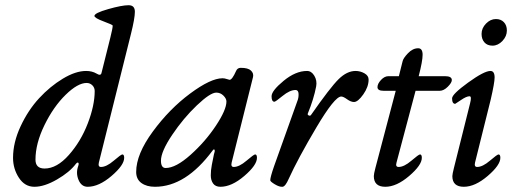

<svg xmlns="http://www.w3.org/2000/svg" viewBox="-20 -702 1969 736"><path d="M369 -422 403 -558Q412 -594 412 -604Q412 -607 377 -620Q342 -633 342 -641Q342 -652 394.5 -667Q447 -682 473 -682Q497 -682 497 -657Q497 -632 482 -572L359 -79Q355 -62 367 -62Q388 -62 416 -86Q444 -110 449 -110Q456 -110 456 -97Q456 -69 407.5 -27.5Q359 14 316 14Q292 14 281 -12.5Q270 -39 280 -66Q284 -78 278 -79Q275 -79 271 -74Q247 -42 198.5 -14Q150 14 112 14Q75 14 52.5 -20.5Q30 -55 30 -97Q30 -156 59 -218Q88 -280 130 -325.5Q172 -371 221 -400.5Q270 -430 310 -430Q333 -430 350 -420Q366 -410 369 -422ZM343 -353Q343 -366 334 -375Q325 -384 312 -384Q278 -384 231.5 -338.5Q185 -293 150.5 -222.5Q116 -152 116 -90Q116 -56 151 -56Q198 -56 244 -108Q290 -160 316.5 -229Q343 -298 343 -353Z M597 -86Q597 -58 615 -58Q654 -58 710.5 -108.5Q767 -159 807.5 -220Q848 -281 848 -313Q848 -324 836.5 -335.5Q825 -347 809 -347Q786 -347 734.5 -298Q683 -249 640 -185Q597 -121 597 -86ZM950 -407 868 -79Q864 -62 876 -62Q897 -62 925 -86Q953 -110 958 -110Q965 -110 965 -97Q965 -69 916.5 -27.5Q868 14 825 14Q806 14 797 1.5Q788 -11 788 -30Q788 -49 792 -70Q796 -91 800 -110Q802 -118 803 -121Q804 -128 801 -129Q798 -130 795 -125Q692 14 574 14Q542 14 522 -0.5Q502 -15 502 -43Q502 -111 566 -198Q630 -285 709 -343.5Q788 -402 833 -402Q841 -402 849.5 -399Q858 -396 860 -396Q870 -396 885 -430Q890 -442 903 -442Q931 -442 942 -431.5Q953 -421 950 -407Z M1288 -332Q1263 -332 1192.5 -213Q1122 -94 1087 -17Q1074 13 1063 14Q1051 15 1033.5 4.5Q1016 -6 1016 -11Q1016 -23 1031 -66L1120 -315Q1125 -327 1124.5 -342Q1124 -357 1113 -357Q1091 -357 1063.5 -334.5Q1036 -312 1032 -312Q1021 -312 1021 -333Q1021 -354 1067 -392Q1113 -430 1157 -430Q1174 -430 1185 -411.5Q1196 -393 1192 -371Q1183 -323 1160 -267Q1158 -262 1163.5 -259.5Q1169 -257 1172 -261Q1246 -367 1278 -398.5Q1310 -430 1343 -430Q1361 -430 1377 -421Q1393 -412 1393 -397Q1393 -369 1372.5 -340Q1352 -311 1337 -311Q1325 -311 1310.5 -321.5Q1296 -332 1288 -332Z M1583 -517Q1600 -517 1600 -492Q1600 -468 1585 -410H1686Q1712 -410 1712 -395Q1712 -385 1696.5 -369.5Q1681 -354 1666 -354H1573L1500 -79Q1495 -62 1508 -62Q1529 -62 1557 -86Q1585 -110 1590 -110Q1597 -110 1597 -97Q1597 -69 1548.5 -27.5Q1500 14 1457 14Q1413 14 1413 -27Q1413 -35 1419 -58L1497 -354H1450Q1427 -354 1427 -368Q1427 -381 1440.5 -395.5Q1454 -410 1469 -410H1509L1523 -466Q1525 -478 1543.5 -497.5Q1562 -517 1583 -517Z M1881 -629Q1900 -629 1911.5 -617Q1923 -605 1923 -585Q1923 -563 1906 -545Q1889 -527 1868 -527Q1848 -527 1837 -539.5Q1826 -552 1826 -572Q1826 -594 1843 -611.5Q1860 -629 1881 -629ZM1860 -430Q1876 -430 1876 -405Q1876 -385 1861 -320L1801 -79Q1797 -62 1809 -62Q1830 -62 1858 -86Q1886 -110 1891 -110Q1898 -110 1898 -97Q1898 -69 1849.5 -27.5Q1801 14 1758 14Q1714 14 1714 -27Q1714 -34 1720 -58L1782 -306Q1789 -333 1780 -333Q1768 -333 1747 -318.5Q1726 -304 1725 -304Q1713 -304 1713 -325Q1713 -341 1774.5 -385.5Q1836 -430 1860 -430Z"/></svg>

Font: EB Garamond 08
Style: Italic
Weight: 400
Italic angle: -14°
Version: Version 0.016